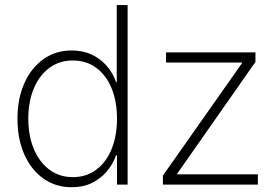

<svg xmlns="http://www.w3.org/2000/svg" viewBox="-20 -748 1126 778"><path d="M270.5 10.7Q205.1 10.7 155.5 -24.7Q106 -60.1 78.4 -122.6Q50.8 -185.1 50.8 -267.1Q50.8 -348.1 78.6 -410.6Q106.4 -473.1 156 -508.3Q205.6 -543.5 270.5 -543.5Q316.4 -543.5 352.3 -526.4Q388.2 -509.3 413.3 -480Q438.5 -450.7 450.2 -415H453.1V-727.5H497.1V0H454.1V-118.7H450.2Q437.5 -82.5 412.6 -53.2Q387.7 -23.9 352.1 -6.6Q316.4 10.7 270.5 10.7ZM274.9 -30.3Q330.1 -30.3 370.4 -60.5Q410.6 -90.8 432.4 -144.3Q454.1 -197.8 454.1 -267.1Q454.1 -336.4 432.4 -389.6Q410.6 -442.9 370.4 -472.9Q330.1 -502.9 274.9 -502.9Q220.2 -502.9 179.7 -472.7Q139.2 -442.4 116.9 -389.2Q94.7 -335.9 94.7 -267.1Q94.7 -198.2 116.9 -144.8Q139.2 -91.3 179.7 -60.8Q220.2 -30.3 274.9 -30.3ZM640.1 0V-36.6L960.4 -491.7V-494.6H652.8V-535.6H1015.1V-497.1L697.8 -43.9V-41.5H1024.9V0Z"/></svg>

Font: Inter 20pt ExtraLight
Style: Regular
Weight: 250
Version: Version 4.001;git-66647c0bb